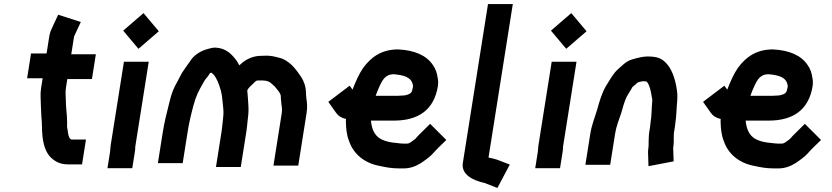

<svg xmlns="http://www.w3.org/2000/svg" viewBox="-20 -795 4125 952"><path d="M325.4 -110C324.8 -110 324.5 -110.3 324.6 -111C321.7 -116.7 318 -127.9 317.4 -135L315.1 -152C314.4 -159.2 311.3 -165.9 312.6 -174C313.6 -189.4 311.6 -202.1 311.7 -219C309.5 -243.3 306.6 -272.4 306.4 -299C306 -316.3 303.7 -339 306.7 -358L313.8 -403H435.8L455.3 -526H333.3L347.6 -616L348.7 -617L380.7 -686L268.4 -722C257.7 -699 247 -676.1 236.4 -653C230.5 -641 226.6 -629 224.7 -617L210.9 -530H133.9L114.5 -407H191.5L183.7 -358C181.3 -342.7 180.5 -327.3 181.4 -312C182 -277.6 183.9 -247.6 185.2 -216C186.3 -204 186.3 -204 187 -196C187.4 -185.3 187.6 -176.7 187.9 -170C188.6 -166 188.8 -163 188.5 -161C187.9 -153 188.2 -144.7 189.5 -136C190.1 -127 190.1 -127 190.7 -118L193 -101C198.8 -67.8 210.5 -34.5 232.2 -14C252.2 4.8 276.6 20 316.8 20H386.8L406.3 -103H336.3C331.2 -103 328.1 -106.8 325.4 -110Z M526 -44 512.8 39H635.8L649 -44C650.2 -52 650.8 -59.7 650.6 -67L717.5 -489H594.5L528.2 -71C526.8 -62.1 527.2 -51.6 526 -44ZM590.8 -643 666.6 -553 767.4 -640 691.6 -730Z M1211.3 -229C1212.7 -242.3 1212.7 -259 1211.2 -279C1208.7 -306.3 1209.1 -322 1206 -347L1212.7 -358C1217.5 -363.8 1230.3 -375.8 1234 -379C1239.1 -384 1245.6 -391.8 1252.6 -395C1253.9 -395 1255.3 -395.3 1256.7 -396H1281.7C1302.7 -396 1316.9 -390.2 1327.2 -380C1340.3 -368.9 1346.5 -362.4 1355.4 -350C1362.7 -341.4 1374.7 -326.7 1372.3 -311C1372.7 -305.7 1373.4 -299.3 1374.2 -292C1375.1 -271.4 1380.7 -257 1377.2 -235L1335.9 26H1458.9L1500.2 -235C1504.9 -264.7 1502.4 -285.7 1498.9 -309L1497.8 -321C1497.4 -326.3 1497.1 -331 1497.1 -335C1496.8 -365.1 1487.1 -391.6 1474.3 -412C1448.4 -450.3 1414.1 -499.3 1358.8 -510C1342.8 -514.5 1322.8 -519 1301.2 -519C1293.2 -519 1282.5 -518.7 1269 -518C1230 -516.8 1194.4 -497.7 1172.4 -476C1170.2 -474.7 1168.2 -473 1166.6 -471C1162.5 -479 1158.4 -486.3 1154.1 -493C1130.8 -524 1103.2 -556.2 1048.5 -559C1037.2 -559 1024.2 -556.7 1009.4 -552C975.1 -543 941 -521.2 924.2 -494C921.5 -489.3 917.7 -484 912.7 -478C901.4 -460.8 889.5 -446 878.6 -427L861.4 -394C839.7 -354.5 832.6 -339.9 819 -284C804.8 -228.1 795.1 -189.7 786.4 -135L762.8 14H885.8L909.4 -135C917.4 -185.8 925.3 -219.2 939.1 -272C952.9 -322.8 966.5 -347 987.8 -384C993.5 -396.8 1002.6 -406.4 1011 -417C1016.3 -425 1016.3 -425 1021.6 -433C1023 -433.7 1024.4 -434 1025.7 -434C1026.5 -434.7 1027.2 -435 1027.9 -435C1031.2 -431.1 1036.7 -428.1 1039.3 -425C1055.2 -406.1 1065.2 -379.1 1072.9 -353L1071.6 -351L1074.4 -350C1074.3 -349.3 1074.5 -348.3 1075 -347C1079 -331.3 1082.3 -312 1083.4 -293C1084.5 -279.3 1090.1 -240.5 1087.5 -224L1084.4 -192C1083.7 -183.3 1082.8 -175.7 1081.8 -169C1081.2 -161 1080.2 -152.7 1078.8 -144L1050.8 33H1173.8L1201.8 -144C1203.3 -153.3 1204.4 -162.3 1205.1 -171C1208 -189.7 1208.4 -211 1211.3 -229Z M1987 -322C1977.6 -322 1962.8 -320 1952.7 -320H1842.7C1848.6 -336.4 1853.3 -349.2 1862.3 -368C1876.5 -399.3 1892.3 -427 1931.6 -427C1982.2 -422.7 2022.2 -412.8 2027.6 -370C2027.4 -368.7 2027.5 -367.3 2028 -366C2026.9 -359.3 2025.7 -354 2024.4 -350C2021.3 -330 2004 -326.1 1987 -322ZM2151.4 -369C2153.3 -385 2152.8 -398.7 2149.9 -410C2147.3 -433.2 2138.8 -455.4 2126.8 -472C2095.2 -520.2 2035.8 -546.1 1954.1 -550C1871.6 -550 1819.9 -511.9 1780.5 -458C1760.2 -428.8 1742.8 -388.9 1728.9 -353C1728.8 -352 1728.8 -352 1728.4 -350L1713.6 -370L1607.9 -290L1645.5 -237C1657 -220.2 1672.8 -210.2 1695.5 -205C1694.9 -201.7 1694.7 -198.3 1694.9 -195C1695.6 -156.4 1699.1 -124.6 1711 -95C1732.6 -32 1785.9 13.9 1863.6 28C1893.2 34.6 1921.9 40 1957.7 40H1981.7C2016.4 40 2044.5 27.8 2067.9 13C2085.5 1.2 2114.1 -19.1 2127.5 -35C2148 -58.5 2171 -79.2 2193 -101L2112.7 -181L2065.2 -134C2055.9 -124.9 2048 -117.1 2038.8 -106C2033.4 -101.4 2016.5 -89.7 2013.9 -88C2008.7 -84.9 2005 -83 1997.1 -83H1978.1C1973.5 -83 1968.9 -83.3 1964.3 -84C1936.9 -86.8 1911.6 -88.8 1888.4 -97C1842.2 -111.5 1823.8 -146.7 1819.2 -197H1933.2C2052.9 -197 2132.4 -248.8 2151.4 -369Z M2399.7 -775 2274.9 13C2265.7 71.1 2326.9 99.4 2377.4 111C2382.1 111 2388.4 114.5 2392.6 116L2446.3 137L2507.7 21L2445.5 -3C2437.2 -5.7 2428.9 -8 2420.6 -10C2419.4 -10.2 2402 -12.6 2402.4 -15L2522.7 -775Z M2647 -44 2633.8 39H2756.8L2770 -44C2771.2 -52 2771.8 -59.7 2771.6 -67L2838.5 -489H2715.5L2649.2 -71C2647.8 -62.1 2648.2 -51.6 2647 -44ZM2711.8 -643 2787.6 -553 2888.4 -640 2812.6 -730Z M3165.1 -392H3171.1C3173.5 -392 3187 -392.4 3188.5 -388C3201.5 -372.5 3208.1 -338.7 3211.2 -317C3213.9 -305.7 3215.5 -299.7 3213.5 -287C3210.5 -253.6 3211.5 -224 3205.9 -189C3205.2 -180.3 3204.2 -172 3203 -164L3199.5 -142C3196.7 -124.6 3197 -111.8 3196.2 -96L3196 -76C3196.1 -72 3195.9 -68.7 3195.5 -66C3194 -56.7 3193.2 -47.7 3193.2 -39L3195.4 29L3320.2 5L3317.8 -62L3318.5 -66C3319.7 -74 3320.4 -82.7 3320.6 -92L3320.7 -112C3321.3 -120 3321.5 -127.3 3321.2 -134L3326 -164C3327.2 -172 3328.3 -181 3329.3 -191C3333.9 -220.1 3333.7 -243.8 3335.9 -271C3337 -284 3337 -284 3338 -297C3338.6 -309 3338.7 -320 3338.3 -330C3333.4 -383.1 3318.1 -440.7 3289.2 -475C3265.4 -503.3 3243.9 -515 3190.6 -515C3164.3 -515 3138.6 -507.1 3116.4 -501C3098.9 -496.8 3083.1 -486.1 3071.4 -476C3061.8 -467.7 3049.5 -456.9 3044.6 -452C3019 -429.9 3003.6 -397.3 2984.3 -368C2965.1 -335.3 2952.2 -292.6 2940.8 -251C2929.9 -213.9 2913.8 -175.8 2907.1 -133L2882.5 22H3005.5L3030.1 -133C3035.9 -169.9 3048.8 -200.2 3060.1 -234C3068.1 -261.6 3075.6 -291.4 3088.2 -317C3093.6 -326 3093.6 -326 3099.1 -335C3101.9 -340.3 3105.5 -346.3 3109.9 -353C3113.4 -358.9 3115.5 -364.9 3120.1 -367C3124.1 -371 3130.7 -376.7 3139.8 -384C3140.3 -387.2 3162.4 -391.2 3165.1 -392Z M3845 -322C3835.6 -322 3820.8 -320 3810.7 -320H3700.7C3706.6 -336.4 3711.3 -349.2 3720.3 -368C3734.5 -399.3 3750.3 -427 3789.6 -427C3840.2 -422.7 3880.2 -412.8 3885.6 -370C3885.4 -368.7 3885.5 -367.3 3886 -366C3884.9 -359.3 3883.7 -354 3882.4 -350C3879.3 -330 3862 -326.1 3845 -322ZM4009.4 -369C4011.3 -385 4010.8 -398.7 4007.9 -410C4005.3 -433.2 3996.8 -455.4 3984.8 -472C3953.2 -520.2 3893.8 -546.1 3812.1 -550C3729.6 -550 3677.9 -511.9 3638.5 -458C3618.2 -428.8 3600.8 -388.9 3586.9 -353C3586.8 -352 3586.8 -352 3586.4 -350L3571.6 -370L3465.9 -290L3503.5 -237C3515 -220.2 3530.8 -210.2 3553.5 -205C3552.9 -201.7 3552.7 -198.3 3552.9 -195C3553.6 -156.4 3557.1 -124.6 3569 -95C3590.6 -32 3643.9 13.9 3721.6 28C3751.2 34.6 3779.9 40 3815.7 40H3839.7C3874.4 40 3902.5 27.8 3925.9 13C3943.5 1.2 3972.1 -19.1 3985.5 -35C4006 -58.5 4029 -79.2 4051 -101L3970.7 -181L3923.2 -134C3913.9 -124.9 3906 -117.1 3896.8 -106C3891.4 -101.4 3874.5 -89.7 3871.9 -88C3866.7 -84.9 3863 -83 3855.1 -83H3836.1C3831.5 -83 3826.9 -83.3 3822.3 -84C3794.9 -86.8 3769.6 -88.8 3746.4 -97C3700.2 -111.5 3681.8 -146.7 3677.2 -197H3791.2C3910.9 -197 3990.4 -248.8 4009.4 -369Z"/></svg>

Font: Tape
Style: It
Weight: 500
Foundry: Cannot Into Space Fonts
Version: Version 0.97